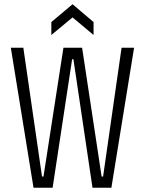

<svg xmlns="http://www.w3.org/2000/svg" viewBox="-20 -885 683 905"><path d="M138 0 31 -660H90L178 -53H185L279 -660H367L459 -53H466L553 -660H612L505 0H416L326 -606H320L228 0ZM222 -720V-781L322 -865L421 -781V-720L322 -803Z"/></svg>

Font: Bricolage Grotesque 24pt Condensed ExtraLight
Style: Regular
Weight: 250
Width: 3
Designer: Mathieu Triay
Foundry: Atelier Triay
Version: Version 1.001;gftools[0.9.33.dev8+g029e19f]